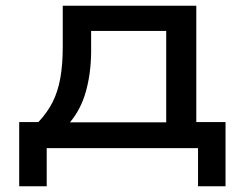

<svg xmlns="http://www.w3.org/2000/svg" viewBox="-20 -517 855 670"><path d="M47 133V-91H114Q145 -124 163.5 -160.5Q182 -197 190.5 -244.5Q199 -292 199 -354V-497H665V-91H767V133H671V0H143V133ZM224 -90H560V-409H298V-333Q297 -259 279.5 -197Q262 -135 224 -90Z"/></svg>

Font: Nunito Sans 7pt Expanded Medium
Style: Regular
Weight: 500
Width: 7
Designer: Vernon Adams
Foundry: Vernon Adams
Version: Version 3.101;gftools[0.9.27]